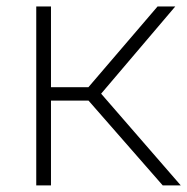

<svg xmlns="http://www.w3.org/2000/svg" viewBox="-20 -560 566 580"><path d="M89.5 0V-540.5H134V-296.5H247L456 -540.5H509.5L285.5 -277L526 0H471.5L247.5 -256H134V0Z"/></svg>

Font: Encode Sans Semi Expanded ExtraLight
Style: Regular
Weight: 200
Width: 6
Designer: Multiple Designers
Foundry: Impallari Type
Version: Version 3.000; ttfautohint (v1.8.3) -l 8 -r 50 -G 200 -x 14 